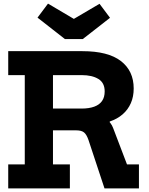

<svg xmlns="http://www.w3.org/2000/svg" viewBox="-20 -1042 822 1062"><path d="M438 -826H339L187.5 -944.5L245.5 -1022L388.5 -937.5L530.5 -1021L588.5 -943.5ZM493.5 -419Q534.5 -409.5 564.8 -386.5Q595 -363.5 605.5 -334.5L682.5 -132.5H748.5V0H558L469.5 -267.5Q459 -298 444.8 -309.5Q430.5 -321 402 -321H344.5ZM301 -626.5V-759H436Q577.5 -759 648.5 -704.5Q719.5 -650 719.5 -552.5Q719.5 -507.5 703.8 -471.5Q688 -435.5 658.5 -409.8Q629 -384 587 -370V-353L443.5 -321H234V-441.5H431Q472.5 -441.5 501.2 -452Q530 -462.5 544.5 -483.5Q559 -504.5 559 -536.5Q559 -584 524.2 -605.2Q489.5 -626.5 432 -626.5ZM25.5 -626.5V-759H365V-626.5H273V-132.5H366.5V0H25.5V-132.5H117V-626.5Z"/></svg>

Font: Hepta Slab ExtraLight
Style: Bold
Weight: 700
Version: Version 1.102